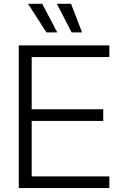

<svg xmlns="http://www.w3.org/2000/svg" viewBox="-20 -959 613 979"><path d="M75.7 0V-727.5H537.6V-668H141.6V-401.9H506.3V-342.3H141.6V-59.6H537.6V0ZM216.8 -793.9 123 -939.5H195.3L272 -793.9ZM345.2 -793.9 270 -939.5H342.3L398.4 -793.9Z"/></svg>

Font: Inter Display Light
Style: Regular
Weight: 300
Designer: Rasmus Andersson
Foundry: rsms
Version: Version 4.000;git-a52131595